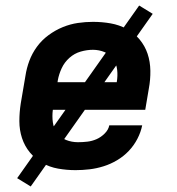

<svg xmlns="http://www.w3.org/2000/svg" viewBox="-20 -607 640 694"><path d="M253 8Q221 8 190 2.5Q159 -3 133 -18Q107 -33 88 -56Q69 -79 59.5 -108Q50 -137 50 -169Q50 -201 55 -233L72 -333Q76 -360 86 -387Q96 -414 113.5 -438Q131 -462 155.5 -480Q180 -498 207 -509Q234 -520 261.5 -524Q289 -528 316 -528Q349 -528 380 -522.5Q411 -517 438 -502.5Q465 -488 484.5 -464.5Q504 -441 513.5 -412.5Q523 -384 523.5 -351.5Q524 -319 518 -287L505 -210H171Q168 -187 171 -165Q174 -143 186.5 -126Q199 -109 219 -101Q239 -93 262 -93Q279 -93 296 -95Q313 -97 329 -104Q345 -111 358.5 -124.5Q372 -138 375 -154H494Q489 -129 476.5 -105Q464 -81 445.5 -61.5Q427 -42 403.5 -28Q380 -14 354.5 -6Q329 2 303.5 5Q278 8 253 8ZM188 -310H402Q406 -333 403.5 -354.5Q401 -376 390 -393Q379 -410 358.5 -418.5Q338 -427 316 -427Q294 -427 271.5 -420.5Q249 -414 231 -398Q213 -382 203 -360.5Q193 -339 189 -317ZM91 67 42 37 483 -587 532 -557Z"/></svg>

Font: Iosevka Aile Oblique
Style: Bold
Weight: 700
Italic angle: -9°
Designer: Belleve Invis
Foundry: Belleve Invis
Version: Version 31.1.0; ttfautohint (v1.8.4)